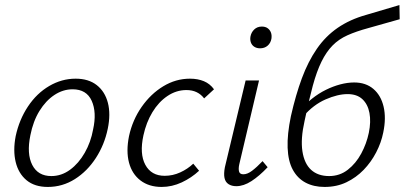

<svg xmlns="http://www.w3.org/2000/svg" viewBox="-20 -731 1600 759"><path d="M169 8Q117 8 85 -18.5Q53 -45 42 -90.5Q31 -136 42 -193Q56 -258 90.5 -310Q125 -362 174.5 -391Q224 -420 279 -420Q330 -420 362.5 -394.5Q395 -369 406.5 -324.5Q418 -280 406 -222Q393 -159 359 -106.5Q325 -54 276 -23Q227 8 169 8ZM183 -35Q223 -35 257 -60Q291 -85 315 -127Q339 -169 348 -219Q363 -287 342.5 -332.5Q322 -378 267 -378Q229 -378 195 -355.5Q161 -333 136 -292.5Q111 -252 100 -196Q85 -123 107.5 -79Q130 -35 183 -35Z M619 8Q569 8 535.5 -17.5Q502 -43 490 -88Q478 -133 490 -193Q504 -257 540 -308.5Q576 -360 625.5 -390Q675 -420 731 -420Q762 -420 786 -410Q810 -400 826 -378L787 -342Q775 -358 757.5 -366.5Q740 -375 717 -375Q677 -375 642 -351.5Q607 -328 582.5 -287.5Q558 -247 547 -196Q531 -123 554.5 -79.5Q578 -36 631 -36Q663 -36 692.5 -49.5Q722 -63 744 -84L767 -56Q737 -28 698.5 -10Q660 8 619 8Z M914 5Q896 5 883.5 -3Q871 -11 867.5 -27.5Q864 -44 869 -70L951 -413H1004L926 -82Q922 -64 925 -53Q928 -42 942 -42Q958 -42 976.5 -56Q995 -70 1018 -94L1038 -70Q1005 -35 974 -15Q943 5 914 5ZM1008 -540Q995 -540 985.5 -546Q976 -552 972 -562.5Q968 -573 970 -586Q973 -603 985 -614.5Q997 -626 1015 -626Q1029 -626 1038 -619.5Q1047 -613 1051 -602.5Q1055 -592 1053 -578Q1050 -561 1038 -550.5Q1026 -540 1008 -540Z M1263 8Q1220 8 1188 -9Q1156 -26 1137.5 -60Q1119 -94 1117 -147Q1115 -200 1130 -272Q1149 -356 1173.5 -422Q1198 -488 1232.5 -538Q1267 -588 1315 -621Q1363 -654 1427 -672L1559 -711L1560 -655L1436 -620Q1388 -607 1353.5 -591.5Q1319 -576 1294.5 -551Q1270 -526 1251 -487.5Q1232 -449 1216.5 -392Q1201 -335 1184 -253Q1168 -182 1175.5 -133Q1183 -84 1210 -59.5Q1237 -35 1281 -35Q1323 -35 1355 -60Q1387 -85 1408 -124Q1429 -163 1438 -206Q1447 -250 1440.5 -284.5Q1434 -319 1412.5 -339Q1391 -359 1354 -359Q1315 -359 1267 -338Q1219 -317 1180 -272L1164 -293Q1187 -320 1213.5 -341Q1240 -362 1268.5 -376Q1297 -390 1325.5 -397.5Q1354 -405 1380 -405Q1426 -405 1456 -379.5Q1486 -354 1496.5 -309Q1507 -264 1495 -207Q1487 -167 1467 -128.5Q1447 -90 1417.5 -59.5Q1388 -29 1349.5 -10.5Q1311 8 1263 8Z"/></svg>

Font: Ysabeau Office Light
Style: Italic
Weight: 300
Italic angle: -12°
Designer: Christian Thalmann (Catharsis Fonts)
Version: Version 2.001;gftools[0.9.30]; featfreeze: tnum,lnum,ss02